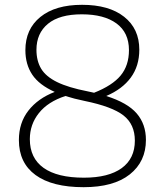

<svg xmlns="http://www.w3.org/2000/svg" viewBox="-20 -769 686 798"><path d="M327.5 9Q197 9 127.8 -41.5Q58.5 -92 58.5 -187Q58.5 -258.5 98 -309.2Q137.5 -360 207.5 -387Q142.5 -416 114 -458.8Q85.5 -501.5 85.5 -560.5Q85.5 -648 147.8 -698.5Q210 -749 321 -749Q433 -749 496 -699.2Q559 -649.5 559 -562.5Q559 -495 523.8 -446.8Q488.5 -398.5 421.5 -370Q510 -342 548.2 -297.5Q586.5 -253 586.5 -187.5Q586.5 -97.5 519.5 -44.2Q452.5 9 327.5 9ZM343.5 -389.5Q358 -386.5 371 -383.5Q447 -413.5 481.5 -455.2Q516 -497 516 -560.5Q516 -633.5 464.2 -671.5Q412.5 -709.5 320 -709.5Q227 -709.5 179.2 -670Q131.5 -630.5 131.5 -562Q131.5 -516 151.2 -483.2Q171 -450.5 217.5 -427.8Q264 -405 343.5 -389.5ZM104 -190.5Q104 -112 161.2 -71.2Q218.5 -30.5 328.5 -30.5Q431 -30.5 485.8 -70.2Q540.5 -110 540.5 -184.5Q540.5 -252 493.5 -289Q446.5 -326 331.5 -349.5Q287.5 -358.5 252 -370Q179.5 -346.5 141.8 -299.2Q104 -252 104 -190.5Z"/></svg>

Font: Encode Sans Semi Expanded ExtraLight
Style: Regular
Weight: 200
Width: 6
Designer: Multiple Designers
Foundry: Impallari Type
Version: Version 3.000; ttfautohint (v1.8.3) -l 8 -r 50 -G 200 -x 14 